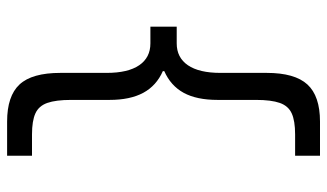

<svg xmlns="http://www.w3.org/2000/svg" viewBox="-210 -600 920 540"><g transform="rotate(-90 250.0 -330.0)"><path d="M178 110H82V40H142Q180 40 201 30.5Q222 21 230.5 -3Q239 -27 239 -70V-178Q239 -237 259 -273.5Q279 -310 320 -328V-332Q279 -350 259 -387Q239 -424 239 -482V-590Q239 -633 230.5 -657Q222 -681 201 -690.5Q180 -700 142 -700H82V-770H178Q250 -770 282.5 -735Q315 -700 315 -620V-490Q315 -430 336.5 -398.5Q358 -367 398 -367H445V-293H398Q358 -293 336.5 -261.5Q315 -230 315 -170V-40Q315 39 282.5 74.5Q250 110 178 110Z"/></g></svg>

Font: M PLUS 1 Code
Style: Regular
Weight: 400
Designer: Coji Morishita
Foundry: UNDERFOREST DESIGN
Version: Version 1.005